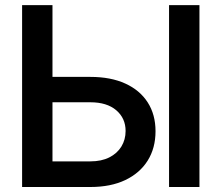

<svg xmlns="http://www.w3.org/2000/svg" viewBox="-20 -748 886 768"><path d="M150.9 -440.4H341.8Q422.9 -440.4 481.2 -413.8Q539.6 -387.2 570.8 -338.4Q602.1 -289.6 602.1 -223.1Q602.1 -155.8 570.8 -105.7Q539.6 -55.7 481.2 -27.8Q422.9 0 341.8 0H68.4V-727.5H189.9V-102.5H341.3Q385.7 -102.5 417.2 -118.4Q448.7 -134.3 465.6 -161.9Q482.4 -189.5 482.4 -224.1Q482.4 -274.9 445.1 -306.9Q407.7 -338.9 341.3 -338.9H150.9ZM777.8 -727.5V0H656.2V-727.5Z"/></svg>

Font: Inter Cardless Tabular Medium
Style: Regular
Weight: 500
Designer: Rasmus Andersson
Foundry: rsms
Version: Version 4.000;git-4fc901f